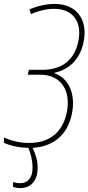

<svg xmlns="http://www.w3.org/2000/svg" viewBox="-36 -744 451 979"><path d="M67 215C123 215 156 176 156 111C156 71 143 36 130 10C232 4 307 -52 330 -161C352 -263 315 -346 241 -371L242 -373C310 -388 371 -435 390 -529C414 -645 354 -724 242 -724C201 -724 155 -714 114 -696L122 -672C162 -690 204 -699 240 -699C335 -699 385 -633 363 -532C345 -444 286 -388 179 -388H111L106 -363H170C274 -363 328 -283 304 -168C281 -61 207 -15 113 -15C67 -15 25 -25 -16 -43V-16C17 0 64 9 109 10C120 38 130 73 130 112C130 161 107 190 67 190C52 190 39 187 31 184L30 208C36 211 50 215 67 215Z"/></svg>

Font: Noto Sans Condensed Thin
Style: Italic
Weight: 100
Width: 3
Italic angle: -12°
Designer: Monotype Design Team
Foundry: Monotype Imaging Inc.
Version: Version 2.013